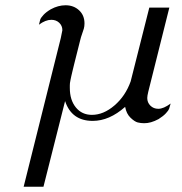

<svg xmlns="http://www.w3.org/2000/svg" viewBox="-20 -459 690 729"><path d="M69.8 250 210.9 -314.9Q216.8 -341.8 216.8 -344.2Q216.8 -361.3 204.8 -372.6Q192.9 -383.8 174.8 -383.8Q152.8 -383.8 127.9 -365.2Q130.9 -378.4 132.8 -384.8Q134.8 -391.1 144.8 -402.1Q154.8 -413.1 172.9 -423.8Q200.7 -439 229 -439Q259.8 -439 280.3 -419.9Q300.8 -400.9 300.8 -370.1Q300.8 -358.9 298.3 -350.3Q295.9 -341.8 291.5 -329.8Q287.1 -317.9 284.2 -305.2Q278.3 -281.2 271.7 -255.6Q265.1 -230 262 -217Q258.8 -204.1 255.4 -189.9Q252 -175.8 250.5 -168.9Q249 -162.1 247.6 -155Q246.1 -147.9 245.6 -143.6Q245.1 -139.2 245.1 -135Q245.1 -130.9 245.1 -125Q245.1 -79.1 268.1 -51Q291 -22.9 329.1 -22.9Q373 -22.9 414.6 -58.6Q456.1 -94.2 476.1 -149.9L546.9 -430.2H623L543 -110.8Q539.1 -94.7 539.1 -86.9Q539.1 -69.8 551 -57.9Q563 -45.9 581.1 -45.9Q601.1 -45.9 627.9 -65.9Q624 -51.8 622.1 -45.9Q620.1 -40 610.1 -29.1Q600.1 -18.1 582 -6.8Q552.2 9.3 526.9 8.8Q514.6 8.8 502.9 5.9Q491.2 2.9 475.6 -12Q460 -26.9 455.1 -53.2Q395 0 332 0Q252 0 227.1 -75.2L145 250Z"/></svg>

Font: CMU Classical Serif
Style: Italic
Weight: 500
Italic angle: -14.04°
Version: Version 0.7.0